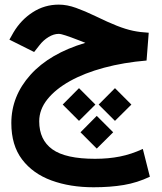

<svg xmlns="http://www.w3.org/2000/svg" viewBox="-20 -476 698 827"><path d="M405 -25.6 475.2 -96.3 545.9 -25.6 475.2 44.6ZM250.1 -25.6 320.3 -96.3 390.9 -25.6 320.3 44.6ZM326.7 93.8 396.8 23.1 467.5 93.8 396.8 164ZM347.7 -291.5Q340.3 -294.4 333.7 -297.1Q327.1 -299.8 316.4 -303.7Q283.7 -316.4 262.9 -323.2Q242.2 -330.1 232.9 -330.1Q211.4 -330.1 189 -316.4Q166.5 -302.7 150.4 -281.7L127 -252L20.5 -305.2L38.1 -336.4Q70.3 -390.6 121.1 -423.3Q171.9 -456.1 233.4 -456.1Q268.6 -456.1 307.4 -442.1Q346.2 -428.2 389.6 -407.2Q445.8 -379.9 483.6 -365Q521.5 -350.1 552.7 -343.5Q584 -336.9 620.6 -335L611.3 -215.3Q512.7 -207 428.2 -184.3Q343.8 -161.6 281.2 -126.7Q218.8 -91.8 183.8 -47.9Q148.9 -3.9 148.9 46.4Q148.9 126.5 205.6 167.2Q262.2 208 389.6 208Q447.3 208 496.3 198.2Q545.4 188.5 595.2 165.5L625.5 285.2Q571.3 311 513.2 320.8Q455.1 330.6 382.8 330.6Q281.7 330.6 201.7 301.3Q121.6 272 75.2 210.9Q28.8 149.9 28.8 54.2Q28.8 -62 111.3 -153.8Q193.8 -245.6 347.7 -291.5Z"/></svg>

Font: Vazir UI
Style: Bold-UI
Weight: 700
Designer: Saber Rastikerdar
Foundry: Saber Rastikerdar
Version: Version 30.1.0